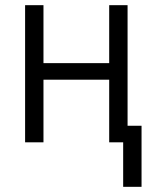

<svg xmlns="http://www.w3.org/2000/svg" viewBox="-20 -550 590 742"><path d="M456 172V0H402V-242H148V0H77V-530H148V-306H402V-530H473V-64H527V172Z"/></svg>

Font: Lode Term
Style: Regular
Weight: 400
Monospace: yes
Designer: Belleve Invis
Foundry: Belleve Invis
Version: Version 29.2.0